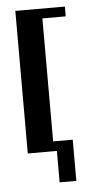

<svg xmlns="http://www.w3.org/2000/svg" viewBox="-48 -525 307 664"><g transform="rotate(-5 106.0 -193.0)"><path d="M31 -495H203V-461H122V0H31ZM108 -34H190V109H132V0H108Z"/></g></svg>

Font: Moniqa ExtBd Cond Paragraph
Style: Regular
Weight: 800
Width: 3
Designer: Rajesh Rajput
Foundry: Rajesh Rajput
Version: Version 1.000